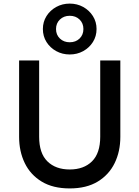

<svg xmlns="http://www.w3.org/2000/svg" viewBox="-20 -1038 779 1073"><path d="M369.6 15Q275.9 15 213.1 -23.1Q150.2 -61.2 118.5 -126.4Q86.8 -191.6 86.8 -273V-700H198.8V-273.9Q198.8 -181.7 244.8 -136.3Q290.9 -90.9 369.6 -90.9Q448.2 -90.9 494.2 -136.3Q540.1 -181.7 540.1 -273.9V-700H652.5V-273Q652.5 -191.8 620.8 -126.6Q589 -61.4 526.2 -23.2Q463.3 15 369.6 15ZM369.6 -733.6Q328.5 -733.6 294.4 -752.2Q260.2 -770.9 239.9 -803.1Q219.6 -835.4 219.6 -875.8Q219.6 -915.9 239.9 -948.2Q260.2 -980.4 294.4 -999.2Q328.5 -1017.9 369.6 -1017.9Q410.9 -1017.9 444.8 -999.2Q478.8 -980.4 499.2 -948.2Q519.6 -915.9 519.6 -875.8Q519.6 -835.4 499.2 -803.1Q478.8 -770.9 444.8 -752.2Q410.9 -733.6 369.6 -733.6ZM369.6 -801.8Q403.1 -801.8 424.6 -822.5Q446.1 -843.3 446.1 -875.8Q446.1 -908.2 424.6 -929Q403.1 -949.8 369.6 -949.8Q336.7 -949.8 314.9 -929Q293.1 -908.2 293.1 -875.8Q293.1 -843.3 314.9 -822.5Q336.7 -801.8 369.6 -801.8Z"/></svg>

Font: Geologica-Sharp
Style: Regular
Weight: 100
Designer: Sindre Bremnes, Frode Helland
Foundry: Monokrom Skriftforlag AS
Version: Version 1.010;gftools[0.9.28]